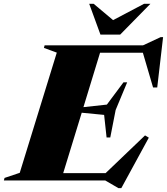

<svg xmlns="http://www.w3.org/2000/svg" viewBox="-76 -955 882 1016"><path d="M550.5 40.5 481 0H-55.5L-52 -13.5L28.5 -40.5L224.5 -676.5L156.5 -701.5L160 -715H680.5L774 -758.5H787L756 -492H734L680 -676H453.5L365.5 -388L489.5 -401.5L577.5 -519.5H597L536 -373L507.5 -227.5H488L475 -347L356.5 -358.5L258.5 -39H483L691.5 -238.5L711.5 -226.5L566 40.5ZM720 -935 560 -772H455.5L396 -935H419.5L522.5 -848.5L686.5 -935Z"/></svg>

Font: Newsreader 72pt ExtraBold
Style: Italic
Weight: 800
Italic angle: -17°
Designer: Hugues Gentile
Foundry: Production Type
Version: Version 1.003; ttfautohint (v1.8.3)